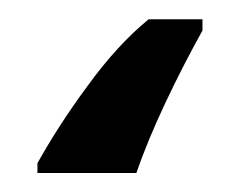

<svg xmlns="http://www.w3.org/2000/svg" viewBox="-20 40 250 200"><path d="M190.9 60.1H134.8C112.8 78.1 91.8 101.1 71.3 129.4C50.3 157.7 33.2 184.6 19 210V220.2H122.1C129.9 197.3 140.1 172.9 152.8 146C165.5 119.1 178.2 94.7 190.9 71.8Z"/></svg>

Font: Avrile Sans
Style: Regular
Weight: 400
Designer: Monotype Design Team, Google (font), Stefan Peev (BGR Cyrillic), Cristiano Sobral (main changes)
Foundry: The Avrile Sans Project Authors
Version: Version 3.110